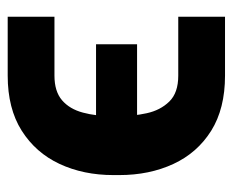

<svg xmlns="http://www.w3.org/2000/svg" viewBox="-72 -514 594 489"><g transform="rotate(-90 224.5 -269.0)"><path d="M276.8 -111.5H426.8V7.6H276.8Q192.8 7.6 136.5 -27.6Q80.2 -62.9 51.9 -124Q23.6 -185.1 23.6 -261.7V-276.6Q23.6 -352.9 52 -413.8Q80.4 -474.6 136.8 -510.3Q193.2 -545.9 276.8 -545.9H426.8V-426.8H276.8Q236.7 -426.8 214.2 -407.5Q191.7 -388.2 182.7 -354.3Q173.6 -320.5 173.4 -276.6V-261.7Q173.6 -226.9 181.1 -192Q188.6 -157.2 210.8 -134.4Q233 -111.5 276.8 -111.5ZM356.8 -320.9V-216.4H118.2V-320.9Z"/></g></svg>

Font: Inter Tight
Style: Regular
Weight: 400
Designer: Rasmus Andersson
Foundry: rsms
Version: Version 3.002